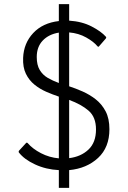

<svg xmlns="http://www.w3.org/2000/svg" viewBox="-20 -890 620 930"><path d="M265 20V-66Q203 -69 150 -93.5Q97 -118 71 -152Q69 -155 72 -160L106 -197Q110 -201 114 -197Q138 -169 178.5 -148Q219 -127 265 -123V-422Q235 -432 204 -445.5Q173 -459 147 -480Q121 -501 105.5 -532.5Q90 -564 92 -610Q95 -681 141 -730Q187 -779 265 -788V-870H315V-790Q377 -786 423.5 -762Q470 -738 493 -712Q496 -709 493 -704L460 -666Q457 -661 452 -666Q434 -688 397.5 -708.5Q361 -729 315 -733V-472Q346 -462 380 -447Q414 -432 443.5 -409Q473 -386 491.5 -351Q510 -316 510 -264Q510 -176 455 -125Q400 -74 315 -66V20ZM315 -124Q372 -131 408.5 -165.5Q445 -200 445 -263Q445 -323 409 -354Q373 -385 315 -406ZM265 -488V-732Q216 -724 187 -693.5Q158 -663 158 -614Q158 -575 172.5 -551Q187 -527 211 -513Q235 -499 265 -488Z"/></svg>

Font: Gowun Dodum
Style: Regular
Weight: 400
Designer: Yanghee Ryu
Foundry: Yanghee Ryu
Version: Version 2.000